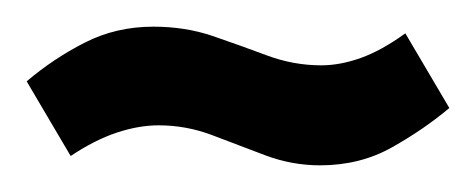

<svg xmlns="http://www.w3.org/2000/svg" viewBox="-45 -381 357 144"><path d="M292 -300 259 -356Q241 -343 225.5 -337.5Q210 -332 196 -332Q175 -332 155 -339.5Q135 -347 114.5 -354Q94 -361 70 -361Q42 -361 18.5 -349Q-5 -337 -25 -320L8 -264Q26 -276 42.5 -281.5Q59 -287 74 -287Q95 -287 114.5 -279.5Q134 -272 154 -264.5Q174 -257 195 -257Q225 -257 249 -270.5Q273 -284 292 -300Z"/></svg>

Font: Advent Pro
Style: Bold
Weight: 700
Designer: VivaRado, Andreas Kalpakidis
Foundry: VivaRado, Andreas Kalpakidis
Version: Version 3.000